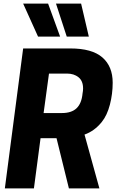

<svg xmlns="http://www.w3.org/2000/svg" viewBox="-20 -1050 663 1070"><path d="M534 0H364L295 -280H206L169 0H7L109 -780H372Q493 -780 550.5 -730Q608 -680 608 -589Q608 -527 592.5 -467Q577 -407 547 -370Q507 -320 451 -300ZM325 -420Q379 -420 407 -447Q435 -474 440 -529Q443 -544 443 -557Q443 -599 417.5 -619.5Q392 -640 353 -640H253L223 -420ZM475 -846H352L292 -1030H432ZM315 -846H192L109 -1030H248Z"/></svg>

Font: Tanohe Sans
Style: Bold Italic
Weight: 700
Designer: Village Type and Design LLC & Cristiano Sobral
Foundry: Cooper Hewitt Smithsonian Design Museum
Version: Version 1.00;September 29, 2021;FontCreator 13.0.0.2655 64-b